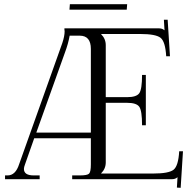

<svg xmlns="http://www.w3.org/2000/svg" viewBox="-20 -854 927 915"><path d="M584 -808H311L313 -834H586ZM360 -684H312Q305 -645 290 -605L153 -222H413V-621Q413 -684 360 -684ZM4 0V-18H16Q54 -18 71 -71L277 -649Q288 -682 288 -705Q288 -706 287.5 -709Q287 -712 287 -714V-719H736Q754 -719 763 -710H764L761 -760H779L790 -586H772Q768 -656 745 -674Q722 -692 648 -692H462V-691Q484 -669 484 -639V-391H586Q630 -391 643.5 -409.5Q657 -428 657 -497H675V-257H657Q657 -327 643.5 -345.5Q630 -364 586 -364H484V-80Q484 -50 462 -28V-27H710Q784 -27 807 -45Q830 -63 834 -133H852L841 41L823 40L826 -9H825Q816 0 799 0H324V-18H360Q396 -18 404.5 -26.5Q413 -35 413 -71V-195H143L99 -70Q94 -57 94 -49Q94 -18 141 -18H169V0Z"/></svg>

Font: Foglihten068fMac
Style: Regular
Weight: 500
Designer: gluk (gluksza@wp.pl)
Foundry: gluk (gluksza@wp.pl)
Version: Version 0.68